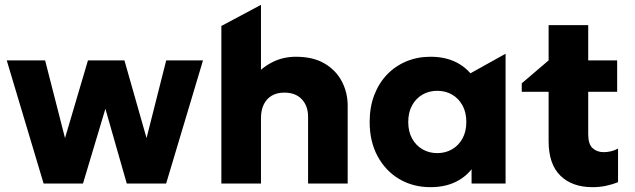

<svg xmlns="http://www.w3.org/2000/svg" viewBox="-20 -760 2630 795"><path d="M160.6 0 7.9 -510H166.8L249.2 -188.2L344.2 -510H495.2L586.8 -188.2L668.2 -510H820.6L667.9 0H504.9L416.4 -309.5L323.6 0Z M896.6 0V-652.5L1060.6 -740V-395.8L1026.4 -436.2Q1059.4 -477.1 1104.9 -501.1Q1150.5 -525 1205.4 -525Q1277.1 -525 1324.7 -496.6Q1372.2 -468.1 1395.9 -422Q1419.6 -375.9 1419.6 -323V0H1255.6V-276.8Q1255.6 -321 1230 -348.6Q1204.4 -376.1 1158.6 -376.5Q1127.6 -376.9 1105.7 -364.1Q1083.8 -351.4 1072.2 -327.6Q1060.6 -303.8 1060.6 -271.5V0Z M1762.6 15Q1690.2 15 1633.3 -18.6Q1576.4 -52.2 1543.5 -113.1Q1510.6 -173.9 1510.6 -255Q1510.6 -316 1529.4 -365.6Q1548.2 -415.2 1582.2 -450.9Q1616.2 -486.5 1662.4 -505.8Q1708.5 -525 1762.6 -525Q1833.4 -525 1883.5 -494.1Q1933.6 -463.2 1955.1 -412.2L1905.1 -372V-443.8L2073.4 -537.5V0H1932.6V-133L1955.1 -97.8Q1933.6 -46.8 1883.5 -15.9Q1833.4 15 1762.6 15ZM1790.6 -126Q1824.6 -126 1851.8 -141.8Q1879 -157.5 1894.9 -186.4Q1910.9 -215.2 1910.9 -255Q1910.9 -294.8 1894.9 -323.7Q1879 -352.6 1851.8 -368.3Q1824.6 -384 1790.6 -384Q1756.6 -384 1729.4 -368.3Q1702.2 -352.6 1686.3 -323.7Q1670.4 -294.8 1670.4 -255Q1670.4 -215.2 1686.3 -186.4Q1702.2 -157.5 1729.4 -141.8Q1756.6 -126 1790.6 -126Z M2433.6 15Q2348.8 15 2300.2 -32.8Q2251.6 -80.6 2251.6 -175.5V-656H2415.6V-510H2535.4V-380H2415.6V-203.8Q2415.6 -163.1 2433.7 -146.6Q2451.8 -130 2479.9 -130Q2495.6 -130 2510.8 -133.8Q2526 -137.6 2539.1 -144.8V-6Q2517 3.4 2490.1 9.2Q2463.2 15 2433.6 15ZM2140.4 -380V-415L2263.4 -520V-380Z"/></svg>

Font: Geologica-Sharp
Style: Regular
Weight: 100
Designer: Sindre Bremnes, Frode Helland
Foundry: Monokrom Skriftforlag AS
Version: Version 1.010;gftools[0.9.28]